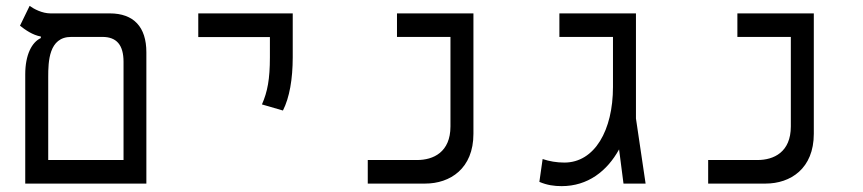

<svg xmlns="http://www.w3.org/2000/svg" viewBox="-20 -632 2970 661"><path d="M66.9 0H483.9V-452.1C483.9 -539.1 440.4 -585.9 357.9 -585.9H153.8C125 -585.9 96.7 -601.1 82 -611.8L48.8 -543.5C66.9 -529.3 92.3 -511.2 120.6 -506.3V-501C89.8 -486.8 66.9 -443.8 66.9 -376ZM225.1 -504.9H332.5C381.3 -504.9 405.3 -477.5 405.3 -418.9V-81.1H146V-366.7C146 -419.9 147.9 -504.9 225.1 -504.9Z M954.1 -251.5C976.6 -295.9 987.8 -359.4 987.8 -435.1V-585.9H662.6V-504.4H909.2V-435.1C909.2 -359.4 900.9 -315.9 881.8 -272.5Z M1246.1 0H1443.8C1529.3 0 1609.9 -51.3 1609.9 -171.4V-585.9H1346.7V-504.9H1530.8V-196.8C1530.8 -107.9 1471.7 -81.1 1416 -81.1H1246.1Z M1913.6 8.8C2003.4 8.8 2069.8 -42.5 2111.3 -117.7L2126.5 0H2202.6L2169.4 -224.1V-585.9H1905.8V-504.9H2090.3V-332.5C2090.3 -183.6 2027.3 -72.3 1922.9 -72.3C1896.5 -72.3 1871.1 -76.7 1848.1 -84.5L1836.9 -5.9C1863.3 5.4 1887.7 8.8 1913.6 8.8Z M2418 0H2615.7C2701.2 0 2781.7 -51.3 2781.7 -171.4V-585.9H2518.6V-504.9H2702.6V-196.8C2702.6 -107.9 2643.6 -81.1 2587.9 -81.1H2418Z"/></svg>

Font: Cascadia Code SemiLight
Style: Regular
Weight: 350
Monospace: yes
Designer: Aaron Bell
Foundry: Saja Typeworks
Version: Version 2404.023